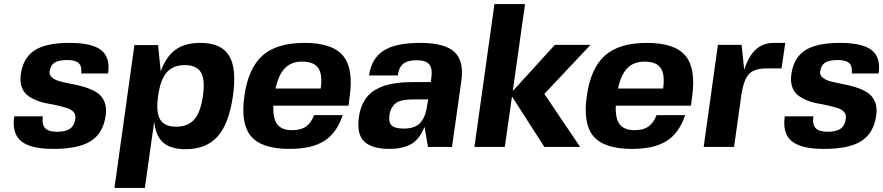

<svg xmlns="http://www.w3.org/2000/svg" viewBox="-20 -720 4328 941"><path d="M224.1 -372.1H223.1Q220.2 -352.5 235.4 -339.8Q250.5 -327.1 276.4 -320.6Q302.2 -314 334 -308.1Q365.7 -302.2 397 -292.5Q428.2 -282.7 453.1 -267.6Q478 -252.4 491 -223.4Q503.9 -194.3 498 -153.8Q485.8 -67.4 425.3 -28.8Q364.7 9.8 242.2 9.8Q129.4 9.8 83.5 -28.3Q37.6 -66.4 49.8 -149.9H189.9Q184.6 -109.9 201.2 -92Q217.8 -74.2 259.8 -74.2Q302.2 -74.2 323.5 -89.4Q344.7 -104.5 349.1 -138.2Q352.1 -157.2 341.1 -170.4Q330.1 -183.6 310.1 -189.9Q290 -196.3 264.2 -202.4Q238.3 -208.5 210.9 -213.1Q183.6 -217.8 158.2 -228.3Q132.8 -238.8 114 -253.4Q95.2 -268.1 86.2 -294.2Q77.1 -320.3 82 -356Q93.3 -437 149.7 -473.4Q206.1 -509.8 320.8 -509.8Q431.2 -509.8 476.1 -474.1Q521 -438.5 509.8 -359.9H377.9Q382.3 -394.5 366.2 -410.2Q350.1 -425.8 309.1 -425.8Q267.6 -425.8 247.6 -413.1Q227.5 -400.4 224.1 -372.1Z M961.9 -509.8H962.9Q1064 -509.8 1102.5 -447.3Q1141.1 -384.8 1121.6 -249Q1102.1 -113.3 1046.4 -51Q990.7 11.2 889.6 11.2Q816.4 11.2 779.5 -21.5Q742.7 -54.2 735.8 -124L689.9 201.2H541L638.7 -499H754.9L767.6 -370.1Q793.9 -442.9 840.3 -476.3Q886.7 -509.8 961.9 -509.8ZM885.7 -400.9Q828.1 -400.9 797.1 -365.2Q766.1 -329.6 754.9 -250Q743.7 -170.4 764.6 -134.8Q785.6 -99.1 843.8 -99.1Q901.4 -99.1 932.4 -134.8Q963.4 -170.4 974.6 -250Q985.8 -329.6 964.8 -365.2Q943.8 -400.9 885.7 -400.9Z M1320.8 -202.1H1319.8Q1316.9 -139.6 1338.9 -110.8Q1360.8 -82 1411.6 -82Q1454.1 -82 1479.2 -99.4Q1504.4 -116.7 1519.5 -155.8H1659.7Q1630.9 -68.4 1569.3 -29.3Q1507.8 9.8 1398.9 9.8Q1263.2 9.8 1210.7 -51.8Q1158.2 -113.3 1177.7 -250Q1197.3 -386.7 1267.1 -448.2Q1336.9 -509.8 1472.7 -509.8Q1608.4 -509.8 1660.9 -447.3Q1713.4 -384.8 1693.8 -246.1L1688 -202.1ZM1460 -418H1460.4Q1408.2 -418 1377 -386.5Q1345.7 -355 1330.6 -286.1H1551.8Q1561.5 -355.5 1539.8 -386.7Q1518.1 -418 1460.4 -418H1460.9Z M2079.6 0H2077.6L2060.5 -98.1Q2035.6 -36.1 1993.9 -13.2Q1952.1 9.8 1888.7 9.8Q1803.2 9.8 1765.1 -26.4Q1727.1 -62.5 1739.3 -147.9Q1743.7 -180.2 1755.4 -206.1Q1767.1 -231.9 1782.5 -249.5Q1797.9 -267.1 1819.8 -279.8Q1841.8 -292.5 1863.3 -299.8Q1884.8 -307.1 1912.8 -311.3Q1940.9 -315.4 1964.1 -316.7Q1987.3 -317.9 2016.6 -317.9H2091.3L2094.2 -339.8Q2100.1 -384.8 2083.5 -404.8Q2066.9 -424.8 2022.5 -424.8Q1978 -424.8 1956.3 -407.5Q1934.6 -390.1 1929.7 -350.1H1788.6Q1800.8 -434.1 1860.1 -471.9Q1919.4 -509.8 2039.6 -509.8Q2159.2 -509.8 2207 -465.6Q2254.9 -421.4 2241.2 -324.2L2195.3 0ZM2078.6 -232.9H2077.6H2014.6Q1993.7 -232.9 1979.7 -231.9Q1965.8 -231 1948.2 -226.8Q1930.7 -222.7 1919.9 -214.6Q1909.2 -206.5 1900.4 -191.7Q1891.6 -176.8 1888.7 -155.8Q1883.8 -119.6 1899.9 -104.7Q1916 -89.8 1958.5 -89.8Q1988.3 -89.8 2009.5 -97.9Q2030.8 -106 2043.7 -122.6Q2056.6 -139.2 2063.5 -159.4Q2070.3 -179.7 2074.2 -208Z M2552.2 -700.2H2553.2L2493.2 -273.9L2699.2 -500H2874L2647.9 -259.8L2823.2 0H2647.9L2489.3 -247.1L2454.1 0H2305.2L2403.3 -700.2Z M2999 -202.1H2998Q2995.1 -139.6 3017.1 -110.8Q3039.1 -82 3089.8 -82Q3132.3 -82 3157.5 -99.4Q3182.6 -116.7 3197.8 -155.8H3337.9Q3309.1 -68.4 3247.6 -29.3Q3186 9.8 3077.1 9.8Q2941.4 9.8 2888.9 -51.8Q2836.4 -113.3 2856 -250Q2875.5 -386.7 2945.3 -448.2Q3015.1 -509.8 3150.9 -509.8Q3286.6 -509.8 3339.1 -447.3Q3391.6 -384.8 3372.1 -246.1L3366.2 -202.1ZM3138.2 -418H3138.7Q3086.4 -418 3055.2 -386.5Q3023.9 -355 3008.8 -286.1H3230Q3239.7 -355.5 3218 -386.7Q3196.3 -418 3138.7 -418H3139.2Z M3738.8 -384.8Q3676.8 -384.8 3650.4 -356.7Q3624 -328.6 3612.8 -250L3577.6 0H3428.7L3498.5 -500H3614.7L3627.4 -377.9Q3648.9 -445.3 3684.3 -477.5Q3719.7 -509.8 3772.5 -509.8H3828.6L3810.5 -384.8Z M4000.5 -372.1H3999.5Q3996.6 -352.5 4011.7 -339.8Q4026.9 -327.1 4052.7 -320.6Q4078.6 -314 4110.4 -308.1Q4142.1 -302.2 4173.3 -292.5Q4204.6 -282.7 4229.5 -267.6Q4254.4 -252.4 4267.3 -223.4Q4280.3 -194.3 4274.4 -153.8Q4262.2 -67.4 4201.7 -28.8Q4141.1 9.8 4018.6 9.8Q3905.8 9.8 3859.9 -28.3Q3814 -66.4 3826.2 -149.9H3966.3Q3960.9 -109.9 3977.5 -92Q3994.1 -74.2 4036.1 -74.2Q4078.6 -74.2 4099.9 -89.4Q4121.1 -104.5 4125.5 -138.2Q4128.4 -157.2 4117.4 -170.4Q4106.4 -183.6 4086.4 -189.9Q4066.4 -196.3 4040.5 -202.4Q4014.6 -208.5 3987.3 -213.1Q3960 -217.8 3934.6 -228.3Q3909.2 -238.8 3890.4 -253.4Q3871.6 -268.1 3862.5 -294.2Q3853.5 -320.3 3858.4 -356Q3869.6 -437 3926 -473.4Q3982.4 -509.8 4097.2 -509.8Q4207.5 -509.8 4252.4 -474.1Q4297.4 -438.5 4286.1 -359.9H4154.3Q4158.7 -394.5 4142.6 -410.2Q4126.5 -425.8 4085.4 -425.8Q4043.9 -425.8 4023.9 -413.1Q4003.9 -400.4 4000.5 -372.1Z"/></svg>

Font: Fivo Sans Modern
Style: Italic
Weight: 700
Designer: Alexander Slobzheninov
Foundry: Alexander Slobzheninov
Version: 1.0